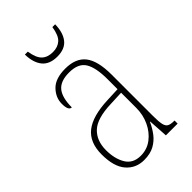

<svg xmlns="http://www.w3.org/2000/svg" viewBox="-222 -793 879 879"><g transform="rotate(-45 217.5 -354.0)"><path d="M166 10Q113 10 79.5 -28.5Q46 -67 46 -146Q46 -224 93.5 -261.5Q141 -299 240 -303L309 -306V-371Q309 -446 287 -481.5Q265 -517 206 -517Q150 -517 126 -487.5Q102 -458 102 -395Q81 -395 81 -439Q81 -479 111.5 -510.5Q142 -542 206 -542Q274 -542 305.5 -501.5Q337 -461 337 -372V-105Q337 -68 341 -50Q345 -32 356 -26Q367 -20 388 -20H392V0H316L310 -95H308Q296 -68 278 -44Q260 -20 233 -5Q206 10 166 10ZM169 -15Q210 -15 241.5 -39Q273 -63 291 -101.5Q309 -140 309 -185V-283L239 -280Q148 -277 111 -242Q74 -207 74 -146Q74 -90 96.5 -52.5Q119 -15 169 -15ZM220 -606Q170 -606 146 -635.5Q122 -665 121 -718H140Q147 -672 166.5 -653.5Q186 -635 220 -635Q252 -635 272 -653Q292 -671 299 -718H317Q316 -665 292.5 -635.5Q269 -606 220 -606Z"/></g></svg>

Font: Noto Serif Tamil Condensed Thin
Style: Regular
Weight: 100
Width: 3
Designer: Indian Type Foundry, Tom Grace, and the Monotype Design Team
Foundry: Monotype Imaging Inc.
Version: Version 2.004; ttfautohint (v1.8.4.7-5d5b)